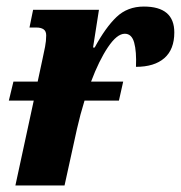

<svg xmlns="http://www.w3.org/2000/svg" viewBox="-20 -566 552 586"><path d="M7 -259 21 -317H95L110 -387Q114 -405 117.5 -423Q121 -441 121 -458Q121 -471 113 -476.5Q105 -482 91 -482H70L81 -536H282L264 -421H269Q302 -482 335.5 -514Q369 -546 419 -546Q512 -546 512 -467Q512 -415 481.5 -388.5Q451 -362 395 -362Q397 -409 389.5 -436Q382 -463 361 -463Q337 -463 309.5 -422Q282 -381 258 -317H356L343 -259H238Q225 -217 215 -173L177 0H27L83 -259Z"/></svg>

Font: Noto Serif ExtraCondensed ExtraBold
Style: Italic
Weight: 800
Width: 2
Italic angle: -12°
Designer: Monotype Design Team
Foundry: Monotype Imaging Inc.
Version: Version 2.013